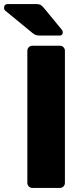

<svg xmlns="http://www.w3.org/2000/svg" viewBox="-65 -925 409 945"><path d="M94.8 0Q84.1 0 76.9 -7.2Q69.6 -14.5 69.6 -25.1V-674.9Q69.6 -685.5 76.9 -692.8Q84.1 -700 94.8 -700H229.4Q240 -700 247.2 -692.8Q254.5 -685.5 254.5 -674.9V-25.1Q254.5 -14.5 247.2 -7.2Q240 0 229.4 0ZM130.5 -750Q116.8 -750 108.7 -753.7Q100.6 -757.4 92.6 -764.4L-40.1 -873.4Q-45.1 -878.4 -45.1 -885.4Q-45.1 -905 -26.1 -905H113.6Q126.1 -905 133.4 -901.6Q140.7 -898.2 150.6 -886.4L239 -779Q244 -774 244 -766Q244 -750 228 -750Z"/></svg>

Font: Rubik Light
Style: Regular
Weight: 300
Designer: Hubert and Fischer
Foundry: Hubert and Fischer
Version: Version 2.300;gftools[0.9.30]